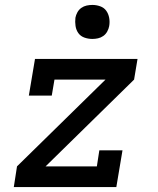

<svg xmlns="http://www.w3.org/2000/svg" viewBox="-20 -759 640 779"><path d="M36 0 49 -84 408 -436H201L190 -371H97L122 -520H538L524 -436L165 -84H373L383 -149H477L452 0ZM355 -601Q338 -601 322.5 -606.5Q307 -612 298 -624.5Q289 -637 286.5 -653.5Q284 -670 286 -687Q288 -698 294 -709Q300 -720 310 -727Q320 -734 331.5 -736.5Q343 -739 355 -739Q371 -739 386.5 -733.5Q402 -728 411 -715.5Q420 -703 423 -686.5Q426 -670 423 -653Q421 -642 415 -631Q409 -620 399 -613Q389 -606 377.5 -603.5Q366 -601 355 -601Z"/></svg>

Font: Iosevka Etoile Medium Oblique
Style: Regular
Weight: 500
Italic angle: -9°
Designer: Belleve Invis
Foundry: Belleve Invis
Version: Version 15.5.2; ttfautohint (v1.8.4)